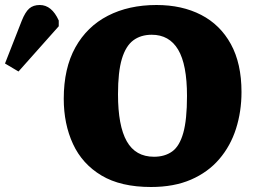

<svg xmlns="http://www.w3.org/2000/svg" viewBox="-217 -734 1024 768"><path d="M387 14Q266 14 189 -32Q112 -78 75 -158Q38 -238 38 -339Q38 -461 84.5 -544.5Q131 -628 214.5 -671Q298 -714 409 -714Q511 -714 587.5 -674.5Q664 -635 706.5 -557.5Q749 -480 749 -366Q749 -288 727 -219Q705 -150 660 -97.5Q615 -45 547 -15.5Q479 14 387 14ZM399 -107Q442 -107 471.5 -128Q501 -149 516 -202Q531 -255 531 -350Q531 -476 495.5 -535.5Q460 -595 390 -595Q346 -595 316 -572.5Q286 -550 270.5 -498.5Q255 -447 255 -357Q255 -231 290 -169Q325 -107 399 -107ZM-143 -448 -197 -480 -130 -651Q-116 -686 -100 -700Q-84 -714 -58 -714Q-10 -714 18 -652V-629Z"/></svg>

Font: Literata 12pt ExtraBold
Style: Regular
Weight: 800
Designer: Latin by Veronika Burian and Jose Scaglione. Greek by Irene Vlachou. Cyrillic by Vera Evstafieva.
Foundry: TypeTogether
Version: Version 3.002